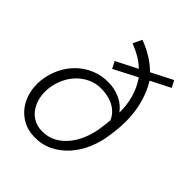

<svg xmlns="http://www.w3.org/2000/svg" viewBox="-213 -880 1013 1013"><g transform="rotate(45 293.5 -373.0)"><path d="M436 -630.4Q458.5 -592.8 472.7 -553.2Q486.8 -513.7 493.4 -472.7Q500 -431.6 500 -389.4Q500 -347.2 494.1 -304.2L489.3 -269.5Q481.4 -216.8 459.5 -166Q437.5 -115.2 402.6 -75.7Q367.7 -36.1 320.3 -12.5Q272.9 11.2 214.4 9.8Q167 8.8 130.4 -11.2Q93.8 -31.2 69.8 -63.5Q45.9 -95.7 35.4 -137.5Q24.9 -179.2 29.3 -223.6Q34.7 -275.9 56.4 -321.5Q78.1 -367.2 112.8 -400.9Q147.5 -434.6 193.4 -453.6Q239.3 -472.7 293.5 -471.2Q336.9 -470.2 376.5 -452.1Q416 -434.1 442.4 -398.9Q443.4 -453.6 429 -505.4Q414.6 -557.1 383.3 -602.5L252 -534.7L232.4 -573.7L351.6 -634.3Q326.2 -659.2 295.9 -676.5Q265.6 -693.8 232.9 -706.5L256.8 -756.3Q298.8 -740.7 336.4 -718Q374 -695.3 406.2 -663.6L525.4 -724.6L545.4 -686ZM437.5 -335.9Q428.7 -357.9 412.8 -374Q397 -390.1 377.2 -400.4Q357.4 -410.6 335 -415.5Q312.5 -420.4 290 -420.9Q248 -421.9 212.9 -406Q177.7 -390.1 151.4 -362.8Q125 -335.4 108.6 -299.3Q92.3 -263.2 87.9 -223.6Q84 -190.4 90.6 -158.2Q97.2 -126 113.5 -100.1Q129.9 -74.2 156.5 -57.9Q183.1 -41.5 219.7 -40.5Q266.6 -39.1 303.2 -59.3Q339.8 -79.6 366 -112.8Q392.1 -146 408 -187.3Q423.8 -228.5 429.7 -269.5L434.6 -305.7Z"/></g></svg>

Font: TypoPRO Roboto Mono
Style: Italic
Weight: 300
Designer: Google
Version: Version 2.000986; 2015; ttfautohint (v1.3)